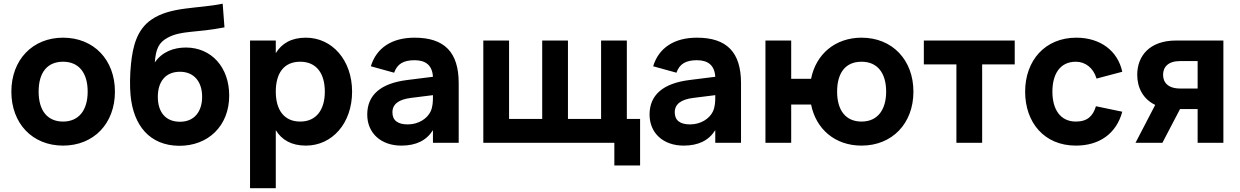

<svg xmlns="http://www.w3.org/2000/svg" viewBox="-20 -754 6551 1014"><path d="M313 15C475 15 587 -101.5 587 -270C587 -438.5 475 -555 313 -555C152 -555 40 -438 40 -270C40 -101.5 151.5 15 313 15ZM313 -112C231 -112 184 -169.5 184 -270C184 -371.5 230 -428 313 -428C395.5 -428 443 -370.5 443 -270C443 -170.5 395 -112 313 -112Z M924.5 16C1079.5 17.5 1190.5 -89.5 1190.5 -249C1190.5 -399 1096.5 -503 961.5 -503C897 -503 835.5 -480 797.5 -424C803 -497 819 -530 866.5 -555.5C939 -594 1012.5 -579.5 1165.5 -609.5L1156 -734.5C1022.5 -707 882 -720 780.5 -651C702 -597.5 681.5 -507.5 672 -418.5C666 -362.5 665 -296.5 669.5 -251C684.5 -90.5 771 14 924.5 16ZM930.5 -111C855 -111 813.5 -161 813.5 -243C813.5 -322.5 854 -375 930.5 -375C1004.5 -375 1047.5 -322.5 1047.5 -243C1047.5 -165.5 1007 -111 930.5 -111Z M1436.5 240V-66.5C1468 -15.5 1518.5 15 1595.5 15C1733.5 15 1839.5 -102 1839.5 -270C1839.5 -437 1733.5 -555 1595.5 -555C1518.5 -555 1468 -524.5 1436.5 -473.5V-540H1300.5V240ZM1565.5 -112C1480.5 -112 1436.5 -173 1436.5 -270C1436.5 -364 1476.5 -428 1565.5 -428C1651.5 -428 1695.5 -366 1695.5 -270C1695.5 -177 1652.5 -112 1565.5 -112Z M2169.5 -555C2050 -555 1968 -501.5 1938.5 -404L2061.5 -370C2077.5 -416 2110.5 -436 2169.5 -436C2229.5 -436 2263 -408 2266.5 -348.5L2131 -331.5C1990.5 -314 1919.5 -252.5 1919.5 -149C1919.5 -51 1992 15 2099.5 15C2177.5 15 2232 -12 2266.5 -66.5V0H2402.5V-315C2402.5 -478 2327.5 -555 2169.5 -555ZM2266.5 -251.5V-244C2266.5 -220 2266 -189.5 2253.5 -164C2235.5 -127.5 2190.5 -97 2133.5 -97C2080 -97 2052.5 -118.5 2052.5 -161C2052.5 -203.5 2085 -229 2151 -237Z M3360.5 120V-126H3290.5V-540H3154.5V-126H2979.5V-540H2843.5V-126H2668.5V-540H2532.5V0H3224.5V120Z M3660.5 -555C3541 -555 3459 -501.5 3429.5 -404L3552.5 -370C3568.5 -416 3601.5 -436 3660.5 -436C3720.5 -436 3754 -408 3757.5 -348.5L3622 -331.5C3481.5 -314 3410.5 -252.5 3410.5 -149C3410.5 -51 3483 15 3590.5 15C3668.5 15 3723 -12 3757.5 -66.5V0H3893.5V-315C3893.5 -478 3818.5 -555 3660.5 -555ZM3757.5 -251.5V-244C3757.5 -220 3757 -189.5 3744.5 -164C3726.5 -127.5 3681.5 -97 3624.5 -97C3571 -97 3543.5 -118.5 3543.5 -161C3543.5 -203.5 3576 -229 3642 -237Z M4530 15C4692 15 4804 -102 4804 -270C4804 -437 4693 -555 4530 -555C4392.5 -555 4289.5 -469.5 4263.5 -338H4158.5V-540H4022.5V0H4158.5V-202H4263.5C4289.5 -72 4390 15 4530 15ZM4530 -112C4445 -112 4401 -173 4401 -270C4401 -364 4441 -428 4530 -428C4616 -428 4660 -366 4660 -270C4660 -177 4617 -112 4530 -112Z M5167 0V-414H5339V-540H4859V-414H5031V0Z M5662 15C5787 15 5876 -49 5907 -164L5768 -193C5752 -141 5723 -112 5662 -112C5580 -112 5538 -176 5538 -270C5538 -360 5576 -428 5662 -428C5712 -428 5755 -395 5771 -339L5907 -375C5883 -486 5791 -555 5664 -555C5499 -555 5394 -434 5394 -270C5394 -108 5494 15 5662 15Z M6119 0 6212 -178H6305V0H6441V-540H6191.5C6049 -540 5986 -456.5 5986 -359C5986 -292 6016 -231 6081 -200L5977 0ZM6305 -431.5V-286.5H6213C6148 -286.5 6122.5 -319 6122.5 -359C6122.5 -399 6148 -431.5 6213 -431.5Z"/></svg>

Font: Vela Sans ExtBd
Style: Regular
Weight: 800
Designer: Principal design: Mikhail Sharanda - project Manrope.
Design modification: Ravid Balaliev
Foundry: Mikhail Sharanda
Version: Version 1.001